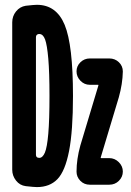

<svg xmlns="http://www.w3.org/2000/svg" viewBox="-20 -760 540 790"><path d="M468.8 -359.4 394.5 -112.3V-110.4Q394.5 -109.4 396.5 -109.4H429.7Q452.1 -109.4 468.8 -92.8Q485.4 -76.2 485.4 -54.2Q485.4 -32.2 469.2 -16.1Q453.1 0 429.7 0H349.6Q326.2 0 310.5 -16.1Q294.9 -32.2 294.9 -53.7Q294.9 -104.5 310.5 -161.1L384.8 -408.2V-410.2Q384.8 -411.1 383.8 -411.1H349.6Q327.1 -411.1 311 -427.7Q294.9 -444.3 294.9 -466.3Q294.9 -488.3 311 -503.9Q327.1 -519.5 349.6 -519.5H429.7Q453.1 -519.5 469.2 -503.9Q485.4 -488.3 485.4 -465.8Q484.4 -415 468.8 -359.4ZM141.6 -110.4Q155.3 -110.4 164.6 -131.8Q173.8 -153.3 178.7 -210Q183.6 -266.6 183.6 -365.2Q183.6 -461.9 178.7 -518.6Q173.8 -575.2 165.5 -597.7Q157.2 -620.1 141.6 -620.1Q137.7 -620.1 135.7 -619.1Q127.9 -616.2 127.9 -606.4V-124Q127.9 -113.3 135.7 -111.3Q137.7 -110.4 141.6 -110.4ZM131.8 -740.2Q211.9 -740.2 246.1 -657.7Q280.3 -575.2 280.3 -365.2Q280.3 -221.7 264.2 -138.7Q248 -55.7 216.3 -22.9Q184.6 9.8 131.8 9.8Q120.1 9.8 85.9 5.9Q61.5 2.9 45.9 -17.1Q30.3 -37.1 30.3 -61.5V-668Q30.3 -693.4 45.9 -712.9Q61.5 -732.4 85.9 -736.3Q120.1 -740.2 131.8 -740.2Z"/></svg>

Font: Rounded Mgen+ 1m bold
Style: Bold
Weight: 700
Designer: [Source Han Sans]
Ryoko NISHIZUKA  (kana & ideographs); Paul D. Hunt (Latin, Greek & Cyrillic); Wenlong ZHANG  (bopomofo
Version: Version 1.059.20150602